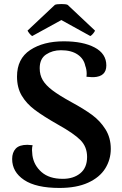

<svg xmlns="http://www.w3.org/2000/svg" viewBox="-20 -914 604 948"><path d="M40 -129Q40 -161 57.5 -180Q75 -199 115 -199Q121 -199 141 -197Q138 -187 138 -173Q138 -165 140 -147Q147 -98 185 -64.5Q223 -31 290 -31Q343 -31 376.5 -58.5Q410 -86 410 -139Q410 -189 377.5 -222Q345 -255 266 -299Q194 -340 152.5 -371Q111 -402 87.5 -441.5Q64 -481 64 -536Q64 -624 129 -667Q194 -710 295 -710Q390 -710 447.5 -679.5Q505 -649 505 -591Q505 -536 443 -533H434Q425 -533 407 -535Q408 -540 408 -549Q408 -571 401 -589Q394 -624 363 -645Q332 -666 281 -666Q239 -666 207.5 -645Q176 -624 176 -577Q176 -544 191 -518.5Q206 -493 239 -468Q272 -443 332 -410Q393 -377 433.5 -347.5Q474 -318 500.5 -276Q527 -234 527 -179Q527 -126 499.5 -82Q472 -38 415 -12Q358 14 274 14Q158 14 99 -25.5Q40 -65 40 -129ZM449 -763Q448 -758 440 -748.5Q432 -739 426 -736L283 -815L139 -736Q133 -739 125.5 -748.5Q118 -758 116 -763L251 -890Q259 -894 284 -894Q306 -894 314 -890Z"/></svg>

Font: Arima Madurai ExtraBold
Style: Regular
Weight: 800
Designer: Joana Correia and Natanael Gama
Foundry: NDISCOVER
Version: Version 1.020